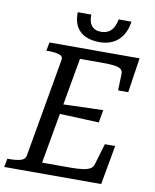

<svg xmlns="http://www.w3.org/2000/svg" viewBox="-106 -972 844 1045"><g transform="rotate(10 315.5 -449.5)"><path d="M238 -899Q238 -898 238 -895.5Q238 -893 238 -891Q238 -848 255 -818.5Q272 -789 304.5 -774Q337 -759 383 -759Q423 -759 455 -774.5Q487 -790 507.5 -821Q528 -852 535 -899H464Q459 -872 448.5 -853.5Q438 -835 421 -825.5Q404 -816 380 -816Q357 -816 342 -825.5Q327 -835 319.5 -853.5Q312 -872 313 -899ZM565 -217 526 0H-10L-1 -47H10Q45 -47 71 -53.5Q97 -60 101 -85L196 -627Q200 -649 177 -656Q154 -663 117 -663H106L115 -710H613L584 -518H528L531 -608Q532 -626 520 -635.5Q508 -645 482 -648Q456 -651 413 -651H294L189 -59H342Q385 -59 412 -62.5Q439 -66 454 -75Q469 -84 474 -102L508 -217ZM218 -390Q260 -392 301.5 -393Q343 -394 384.5 -395.5Q426 -397 467 -398L455 -328Q414 -330 372.5 -331.5Q331 -333 290 -335Q249 -337 208 -338Z"/></g></svg>

Font: Roboto Serif 20pt
Style: Italic
Weight: 400
Italic angle: -10°
Designer: Greg Gazdowicz
Foundry: Commercial Type
Version: Version 1.008